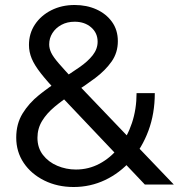

<svg xmlns="http://www.w3.org/2000/svg" viewBox="-20 -739 721 769"><path d="M560 0 212 -367Q169 -413 143.5 -445.5Q118 -478 107 -504.5Q96 -531 96 -559Q96 -605 120 -641Q144 -677 185.5 -698Q227 -719 279 -719Q327 -719 366 -701.5Q405 -684 428.5 -651.5Q452 -619 452 -574Q452 -528 427 -492.5Q402 -457 361.5 -426.5Q321 -396 272 -365Q232 -339 199.5 -312Q167 -285 148.5 -254.5Q130 -224 130 -187Q130 -147 152 -118.5Q174 -90 209.5 -75Q245 -60 284 -60Q335 -60 379 -83.5Q423 -107 456.5 -149Q490 -191 508.5 -246.5Q527 -302 527 -366H600Q600 -284 574.5 -215.5Q549 -147 504.5 -96.5Q460 -46 401 -18Q342 10 275 10Q210 10 157.5 -16Q105 -42 75 -86.5Q45 -131 45 -188Q45 -243 70.5 -284.5Q96 -326 136.5 -358.5Q177 -391 220 -418Q264 -446 298 -469.5Q332 -493 351.5 -518Q371 -543 371 -572Q371 -607 345 -629.5Q319 -652 279 -652Q249 -652 226 -639.5Q203 -627 190 -606.5Q177 -586 177 -561Q177 -545 185 -528Q193 -511 215.5 -485Q238 -459 279 -415L676 0Z"/></svg>

Font: YasnoRaleway Medium
Style: Regular
Weight: 500
Designer: Matt McInerney, Pablo Impallari, Rodrigo Fuenzalida
Foundry: Matt McInerney, Pablo Impallari, Rodrigo Fuenzalida
Version: Version 4.026